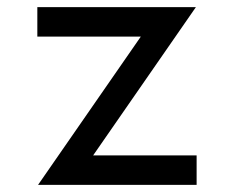

<svg xmlns="http://www.w3.org/2000/svg" viewBox="-20 -520 658 540"><path d="M87 0 376 -417H85V-500H531L242 -83H533V0Z"/></svg>

Font: Hermit Light
Style: Regular
Weight: 300
Designer: Pablo Caro
Version: Version 2.000;PS 002.000;hotconv 1.0.88;makeotf.lib2.5.64775